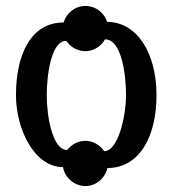

<svg xmlns="http://www.w3.org/2000/svg" viewBox="-20 -562 583 649"><path d="M509 -240C509 -383 443 -488 342 -488C332 -520 302 -542 269 -542C233 -542 204 -517 195 -486C85 -486 34 -379 34 -240C34 -124 97 3 193 3C199 39 232 67 269 67C305 67 336 39 343 6C450 6 509 -98 509 -240ZM406 -240C406 -171 380 -51 332 -51C318 -72 294 -86 269 -86C243 -86 221 -73 207 -55C156 -55 138 -173 138 -240C138 -305 152 -424 204 -424C218 -403 242 -389 269 -389C297 -389 322 -406 335 -429C392 -429 406 -307 406 -240Z"/></svg>

Font: Veleka
Style: Regular
Weight: 400
Designer: Stefan Peev, Context Ltd, 2016; SIL International, 1997-2014.
Foundry: Stefan Peev, Context Ltd, 2016
Version: Version 1.000